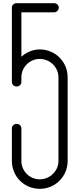

<svg xmlns="http://www.w3.org/2000/svg" viewBox="-20 -1190 502 1212"><path d="M85 -1170C69 -1170 55 -1158 55 -1142V-672C55 -656 69 -644 85 -644C101 -644 115 -656 115 -672V-702C115 -766 167 -818 231 -818C295 -818 349 -766 349 -702V-174C349 -110 295 -58 231 -58C167 -58 115 -110 115 -174V-380C115 -396 101 -408 85 -408C69 -408 55 -396 55 -380V-174C55 -76 133 2 231 2C329 2 407 -76 407 -174V-702C407 -800 329 -878 231 -878C187 -878 147 -860 115 -832V-1112H319H321C337 -1112 351 -1126 351 -1142C351 -1158 337 -1170 321 -1170H319Z"/></svg>

Font: bauhaus_2017
Style: _regular
Weight: 400
Version: Version 1.0